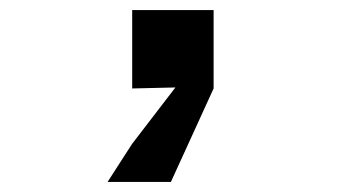

<svg xmlns="http://www.w3.org/2000/svg" viewBox="-20 -176 690 382"><path d="M243 0V-156H405V0L320 186H194L243 110L329 -2Z"/></svg>

Font: Azeret Mono Thin SemiBold
Style: Regular
Weight: 600
Version: Version 1.002